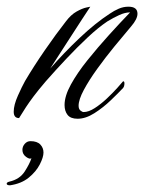

<svg xmlns="http://www.w3.org/2000/svg" viewBox="-74 -354 431 574"><path d="M158 1Q137 1 128 -10.5Q119 -22 119 -40Q119 -67 138 -101.5Q157 -136 187.5 -174Q218 -212 251.5 -249Q285 -286 315 -317Q300 -317 282.5 -309Q265 -301 247 -290Q220 -272 188 -242Q156 -212 124 -178Q92 -144 63 -111Q40 -84 26.5 -66Q13 -48 3.5 -33.5Q-6 -19 -17 -1Q-33 -1 -33 -20Q-33 -40 -20.5 -68Q-8 -96 1 -112Q27 -156 60.5 -204.5Q94 -253 123 -290Q138 -310 155 -319.5Q172 -329 184 -331.5Q196 -334 196 -334Q190 -325 171 -296Q152 -267 127 -228Q102 -189 76 -149Q117 -196 164 -240.5Q211 -285 254 -313Q267 -322 281 -328Q295 -334 310 -334Q337 -334 337 -313Q337 -297 318 -275Q295 -248 268 -215Q241 -182 216.5 -148Q192 -114 176.5 -85Q161 -56 161 -38Q161 -28 166.5 -23.5Q172 -19 176 -19Q191 -19 209.5 -31Q228 -43 245.5 -59.5Q263 -76 276.5 -91Q290 -106 294 -111Q298 -111 298 -105Q298 -96 294 -91Q280 -76 257 -54Q234 -32 208 -15.5Q182 1 158 1ZM17 68Q37 68 46.5 78Q56 88 56 102Q56 116 45 137.5Q34 159 12 177Q-10 195 -44 200Q-54 200 -54 195Q-54 191 -46 189Q-15 182 0 158.5Q15 135 20 119Q15 123 4 115Q-7 107 -7 94Q-7 84 0 76Q7 68 17 68Z"/></svg>

Font: Luxurious Script
Style: Regular
Weight: 400
Designer: Robert E. Leuschke
Foundry: Robert E. Leuschke
Version: Version 1.010; ttfautohint (v1.8.3)